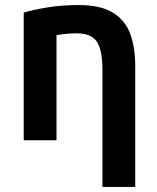

<svg xmlns="http://www.w3.org/2000/svg" viewBox="-20 -556 624 761"><path d="M386 185V-277Q386 -357 364 -390.5Q342 -424 283 -424Q260 -424 238.5 -421.5Q217 -419 204 -417V0H74V-506Q110 -517 167.5 -526.5Q225 -536 292 -536Q379 -536 428 -505.5Q477 -475 496.5 -421Q516 -367 516 -295V185Z"/></svg>

Font: Ubuntu Sans
Style: Bold
Weight: 700
Designer: Dalton Maag Ltd
Foundry: Dalton Maag Ltd
Version: Version 1.006; ttfautohint (v1.8.4.7-5d5b)